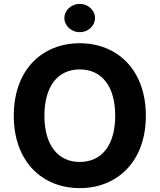

<svg xmlns="http://www.w3.org/2000/svg" viewBox="-20 -960 823 990"><path d="M391 10C584 10 732 -126 732 -363C732 -601 584 -737 391 -737C198 -737 51 -601 51 -363C51 -127 198 10 391 10ZM209 -363C209 -514 277 -602 391 -602C506 -602 574 -514 574 -363C574 -213 506 -125 391 -125C277 -125 209 -214 209 -363ZM312 -867C312 -827 348 -794 391 -794C434 -794 470 -827 470 -867C470 -907 434 -940 391 -940C348 -940 312 -907 312 -867Z"/></svg>

Font: Wafeq
Style: Bold
Weight: 700
Designer: Rasmus Andersson & Azza Alameddine
Foundry: Google & TypeTogether
Version: Version 3.000;FEAKit 1.0